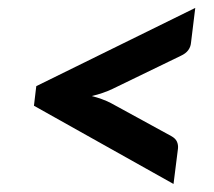

<svg xmlns="http://www.w3.org/2000/svg" viewBox="-20 -559 538 483"><path d="M69.8 -330.1 71.3 -342.3 471.2 -539.1 460.4 -450.7Q459.5 -440.9 453.4 -432.6Q447.3 -424.3 434.6 -418.5L263.2 -335.4Q239.7 -324.2 210.9 -317.4Q237.8 -310.5 258.8 -299.8L410.6 -216.8Q421.4 -210.9 425 -202.9Q428.7 -194.8 427.7 -185.1L416.5 -96.2L65.4 -293Z"/></svg>

Font: Carlito
Style: Bold Italic
Weight: 700
Italic angle: -7°
Designer: Lukasz Dziedzic
Foundry: tyPoland Lukasz Dziedzic
Version: Version 1.104